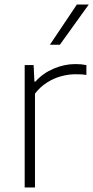

<svg xmlns="http://www.w3.org/2000/svg" viewBox="-20 -828 412 848"><path d="M89 0V-540.5H128.5L132 -467.5H136.5Q168.5 -504 216.2 -524.5Q264 -545 312.5 -545Q326.5 -545 337.8 -544Q349 -543 361.5 -540.5V-497Q349.5 -499 337.5 -499.5Q325.5 -500 311.5 -500Q282.5 -500 250 -491.2Q217.5 -482.5 187.2 -463.2Q157 -444 134.5 -414.5V0ZM200.5 -630.5 319.5 -808H372L244.5 -630.5Z"/></svg>

Font: Encode Sans SemiExpanded ExtraLight
Style: Regular
Weight: 250
Width: 6
Designer: Multiple Designers
Foundry: Impallari Type
Version: Version 3.002